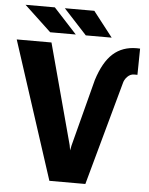

<svg xmlns="http://www.w3.org/2000/svg" viewBox="-59 -941 767 989"><g transform="rotate(5 324.0 -446.5)"><path d="M321.8 -192.9 326.7 -165.5 331.5 -190.4 421.9 -537.6Q451.7 -632.3 500.5 -676Q549.3 -719.7 623 -719.7L640.1 -719.2L638.2 -583.5H620.6Q601.6 -583.5 586.2 -567.9Q570.8 -552.2 566.4 -531.2L419.9 0H233.9L2.9 -710.9H182.6ZM303.7 -762.7H171.4L32.7 -892.6H184.1ZM489.3 -762.7H355.5L235.8 -892.6H388.2Z"/></g></svg>

Font: Sadagaat-English
Style: Regular
Weight: 900
Designer: Ahmed alsheikh
Foundry: Ahmed alsheikh Design
Version: Version 2.137;January 17, 2018;FontCreator 11.0.0.2408 64-bi